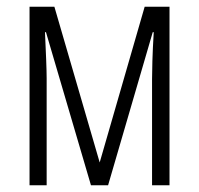

<svg xmlns="http://www.w3.org/2000/svg" viewBox="-20 -552 593 572"><path d="M68 0V-532H142L277 -68L411 -532H485V0H433V-316Q433 -335 434 -370.5Q435 -406 438 -456H435L302 0H251L117 -456H114Q116 -414 117.5 -375.5Q119 -337 119 -319V0Z"/></svg>

Font: Noto Sans ExtraCondensed Light
Style: Regular
Weight: 300
Width: 2
Designer: Monotype Design Team
Foundry: Monotype Imaging Inc.
Version: Version 2.013; ttfautohint (v1.8.4.7-5d5b)